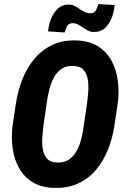

<svg xmlns="http://www.w3.org/2000/svg" viewBox="-20 -921 625 951"><path d="M563.5 -411.1 546.4 -297.9Q537.6 -237.3 515.4 -181.4Q493.2 -125.5 457.3 -81.8Q421.4 -38.1 369.6 -13.4Q317.9 11.2 250.5 9.8Q186 8.3 142.6 -18.1Q99.1 -44.4 74.7 -87.9Q50.3 -131.3 42.7 -185.5Q35.2 -239.7 42 -296.4L59.1 -409.7Q68.4 -470.2 90.1 -526.4Q111.8 -582.5 148.4 -627.2Q185.1 -671.9 236.8 -697.3Q288.6 -722.7 356.9 -720.7Q421.4 -719.2 464.6 -692.1Q507.8 -665 532 -620.8Q556.2 -576.7 563.5 -522Q570.8 -467.3 563.5 -411.1ZM394.5 -296.4 411.6 -411.6Q414.6 -434.6 417 -464.8Q419.4 -495.1 415.3 -524.2Q411.1 -553.2 395.3 -573Q379.4 -592.8 345.7 -594.2Q308.1 -596.7 283.7 -579.3Q259.3 -562 244.9 -533.4Q230.5 -504.9 222.9 -472.4Q215.3 -439.9 211.4 -410.6L194.8 -295.9Q191.9 -272.9 189.7 -242.9Q187.5 -212.9 191.7 -184.3Q195.8 -155.8 211.7 -136.7Q227.5 -117.7 261.2 -116.2Q297.9 -114.3 322 -131.1Q346.2 -147.9 360.8 -175.8Q375.5 -203.6 383.3 -235.6Q391.1 -267.6 394.5 -296.4ZM467.8 -900.9 547.4 -896Q545.9 -866.7 534.7 -835.9Q523.4 -805.2 501.7 -783.7Q480 -762.2 444.8 -762.7Q429.2 -762.7 415.8 -769.5Q402.3 -776.4 390.1 -785.2Q377.9 -793.9 365 -800.3Q352.1 -806.6 337.4 -806.2Q318.8 -805.2 311.5 -790Q304.2 -774.9 300.3 -760.3L218.3 -765.6Q220.2 -793.9 231.7 -825Q243.2 -856 265.4 -877.4Q287.6 -898.9 322.3 -898.4Q337.4 -897.9 350.6 -891.1Q363.8 -884.3 376.2 -875.5Q388.7 -866.7 401.6 -860.6Q414.6 -854.5 429.7 -855.5Q448.2 -856.4 455.8 -871.3Q463.4 -886.2 467.8 -900.9Z"/></svg>

Font: Roboto Condensed ExtraBold
Style: Italic
Weight: 800
Italic angle: -12°
Designer: Christian Robertson
Foundry: Google
Version: Version 3.008; 2023